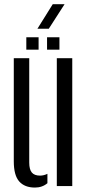

<svg xmlns="http://www.w3.org/2000/svg" viewBox="-20 -873 413 901"><path d="M44.7 -115.7V-600H117.2V-110.2Q117.2 -77.9 129.3 -63.4Q141.5 -48.9 168 -48.9Q185.4 -48.9 202.5 -57.3V-13.3Q178.2 7.2 144 7.2Q95.9 7.2 70.3 -21.4Q44.7 -50.1 44.7 -115.7ZM246.6 0V-600H319.1V0ZM200.8 -640V-698.1H258.9V-640ZM103.5 -640V-698.1H161.1V-640ZM155.7 -738.3 227.6 -853.4H283.1L209 -738.3Z"/></svg>

Font: Big Shoulders Stencil Thin
Style: Regular
Weight: 100
Designer: Patric King
Foundry: XO Type Co
Version: Version 2.001